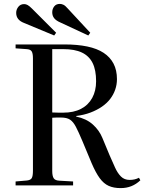

<svg xmlns="http://www.w3.org/2000/svg" viewBox="-20 -951 740 985"><path d="M599 14Q563 14 537.5 2.5Q512 -9 491.5 -37Q471 -65 450 -114L402 -229Q383 -274 369.5 -300Q356 -326 339.5 -337Q323 -348 293 -348Q280 -348 269 -348Q258 -348 248 -347V-74Q248 -48 255.5 -36.5Q263 -25 285 -24L355 -20V0H60V-20L118 -25Q137 -27 143 -37.5Q149 -48 149 -76V-652Q149 -677 142.5 -687.5Q136 -698 116 -699L60 -703V-723H311Q377 -723 427.5 -712.5Q478 -702 511.5 -680Q545 -658 562.5 -624.5Q580 -591 580 -545Q580 -517 571 -491Q562 -465 545 -443Q528 -421 502.5 -403.5Q477 -386 444 -373.5Q411 -361 371 -356V-353Q423 -342 456 -312.5Q489 -283 505 -244L542 -155Q557 -121 570 -92Q583 -63 600.5 -45.5Q618 -28 645 -28Q658 -28 669.5 -30.5Q681 -33 693 -39L700 -26Q679 -6 654 4Q629 14 599 14ZM304 -373Q358 -373 395.5 -392.5Q433 -412 453 -448.5Q473 -485 473 -534Q473 -592 455 -628Q437 -664 400 -681.5Q363 -699 304 -699H248V-374Q267 -373 280.5 -373Q294 -373 304 -373ZM433 -769 289 -836Q268 -845 258 -857.5Q248 -870 248 -888Q248 -905 258 -918Q268 -931 287 -931Q296 -931 305.5 -926.5Q315 -922 327 -908L443 -783ZM258 -769 104 -833Q83 -841 73 -854Q63 -867 63 -885Q63 -902 74 -916Q85 -930 104 -930Q113 -930 122 -925Q131 -920 144 -907L268 -783Z"/></svg>

Font: Literata 60pt
Style: Regular
Weight: 400
Designer: Latin by Veronika Burian and Jose Scaglione. Greek by Irene Vlachou. Cyrillic by Vera Evstafieva.
Foundry: TypeTogether
Version: Version 3.002